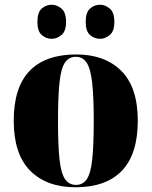

<svg xmlns="http://www.w3.org/2000/svg" viewBox="-20 -781 641 811"><path d="M299 10Q177 10 107.5 -60Q38 -130 38 -271Q38 -412 105 -481.5Q172 -551 302 -551Q423 -551 492.5 -481.5Q562 -412 562 -271Q562 -130 495 -60Q428 10 299 10ZM301 0Q330 0 346.5 -24Q363 -48 369.5 -107Q376 -166 376 -271Q376 -375 369 -434Q362 -493 345.5 -517Q329 -541 300 -541Q271 -541 254.5 -517Q238 -493 231.5 -434Q225 -375 225 -271Q225 -166 231.5 -107Q238 -48 255 -24Q272 0 301 0ZM403 -617Q379 -617 360.5 -633Q342 -649 342 -688Q342 -729 360.5 -745Q379 -761 403 -761Q424 -761 443.5 -745Q463 -729 463 -688Q463 -649 443.5 -633Q424 -617 403 -617ZM198 -617Q175 -617 156.5 -633Q138 -649 138 -688Q138 -729 156.5 -745Q175 -761 198 -761Q220 -761 239.5 -745Q259 -729 259 -688Q259 -649 239.5 -633Q220 -617 198 -617Z"/></svg>

Font: Noto Serif Display SemiCondensed Black
Style: Regular
Weight: 900
Width: 4
Designer: Monotype Design Team
Foundry: Monotype Imaging Inc.
Version: Version 2.009